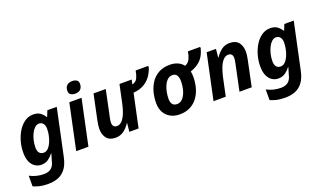

<svg xmlns="http://www.w3.org/2000/svg" viewBox="-93 -1344 3629 2169"><g transform="rotate(-20 1721.5 -260.0)"><path d="M191 240Q130 240 90 230.5Q50 221 13 205V77Q51 97 93.5 108Q136 119 183 119Q234 119 266.5 95.5Q299 72 312 22L316 7Q321 -11 328.5 -34.5Q336 -58 340 -73H336Q310 -39 276 -14.5Q242 10 191 10Q152 10 118.5 -11Q85 -32 64.5 -75.5Q44 -119 44 -188Q44 -255 62 -320Q80 -385 113 -438.5Q146 -492 192 -524Q238 -556 294 -556Q347 -556 377.5 -534.5Q408 -513 432 -476H436L464 -546H577L458 13Q440 99 402.5 148.5Q365 198 312 219Q259 240 191 240ZM262 -109Q293 -109 316.5 -132.5Q340 -156 356.5 -193Q373 -230 381.5 -272Q390 -314 390 -351Q390 -390 372 -413.5Q354 -437 323 -437Q295 -437 271.5 -415.5Q248 -394 230.5 -359Q213 -324 203 -281Q193 -238 193 -195Q193 -152 211.5 -130.5Q230 -109 262 -109Z M825 -614Q794 -614 772.5 -627.5Q751 -641 751 -674Q751 -716 774.5 -738Q798 -760 840 -760Q869 -760 891 -747Q913 -734 913 -701Q913 -662 891.5 -638Q870 -614 825 -614ZM612 0 728 -546H875L759 0Z M1084 10Q1014 10 978.5 -32.5Q943 -75 943 -147Q943 -165 947 -193.5Q951 -222 957 -251L1019 -546H1166L1099 -227Q1091 -192 1091 -169Q1091 -109 1144 -109Q1178 -109 1204.5 -137.5Q1231 -166 1251 -214Q1271 -262 1283 -320L1331 -546H1478L1466 -491Q1513 -503 1530 -541Q1547 -579 1555 -627H1703L1708 -615Q1692 -560 1659.5 -513Q1627 -466 1575 -435.5Q1523 -405 1447 -399L1362 0H1251L1261 -101H1257Q1226 -52 1183.5 -21Q1141 10 1084 10Z M1855 10Q1794 10 1746.5 -15.5Q1699 -41 1672.5 -88Q1646 -135 1646 -200Q1646 -272 1664 -336.5Q1682 -401 1718 -450.5Q1754 -500 1808.5 -528Q1863 -556 1936 -556Q2043 -556 2099 -485Q2140 -502 2158.5 -542Q2177 -582 2184 -628H2328L2333 -616Q2319 -563 2296 -523Q2273 -483 2235 -454Q2197 -425 2136 -403Q2143 -376 2143 -340Q2143 -271 2126 -208Q2109 -145 2073.5 -96Q2038 -47 1983.5 -18.5Q1929 10 1855 10ZM1867 -110Q1908 -110 1936.5 -143Q1965 -176 1980 -228.5Q1995 -281 1995 -340Q1995 -381 1979.5 -408.5Q1964 -436 1925 -436Q1892 -436 1867 -413.5Q1842 -391 1826 -355Q1810 -319 1802 -278Q1794 -237 1794 -200Q1794 -110 1867 -110Z M2263 0 2379 -546H2491L2481 -445H2485Q2517 -494 2558.5 -525Q2600 -556 2657 -556Q2728 -556 2763 -513.5Q2798 -471 2798 -399Q2798 -363 2787 -311L2722 0H2575L2642 -319Q2650 -354 2650 -377Q2650 -437 2597 -437Q2564 -437 2537 -408.5Q2510 -380 2490.5 -332Q2471 -284 2458 -226L2410 0Z M3040 240Q2979 240 2939 230.5Q2899 221 2862 205V77Q2900 97 2942.5 108Q2985 119 3032 119Q3083 119 3115.5 95.5Q3148 72 3161 22L3165 7Q3170 -11 3177.5 -34.5Q3185 -58 3189 -73H3185Q3159 -39 3125 -14.5Q3091 10 3040 10Q3001 10 2967.5 -11Q2934 -32 2913.5 -75.5Q2893 -119 2893 -188Q2893 -255 2911 -320Q2929 -385 2962 -438.5Q2995 -492 3041 -524Q3087 -556 3143 -556Q3196 -556 3226.5 -534.5Q3257 -513 3281 -476H3285L3313 -546H3426L3307 13Q3289 99 3251.5 148.5Q3214 198 3161 219Q3108 240 3040 240ZM3111 -109Q3142 -109 3165.5 -132.5Q3189 -156 3205.5 -193Q3222 -230 3230.5 -272Q3239 -314 3239 -351Q3239 -390 3221 -413.5Q3203 -437 3172 -437Q3144 -437 3120.5 -415.5Q3097 -394 3079.5 -359Q3062 -324 3052 -281Q3042 -238 3042 -195Q3042 -152 3060.5 -130.5Q3079 -109 3111 -109Z"/></g></svg>

Font: Noto IKEA Latin
Style: Bold Italic
Weight: 700
Italic angle: -12°
Designer: Monotype Design Team
Foundry: Monotype Imaging Inc.
Version: Version 1.0